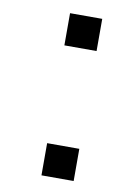

<svg xmlns="http://www.w3.org/2000/svg" viewBox="-67 -567 411 611"><g transform="rotate(10 139.0 -262.0)"><path d="M214 -104V0H110V-104ZM214 -524V-420H110V-524Z"/></g></svg>

Font: SolaimanLipi Normal
Style: Regular
Weight: 400
Designer: Solaiman Karim
Foundry: Ekushey
Version: Designed by Solaiman Karim | Developed Version 2.002 : Al Ma